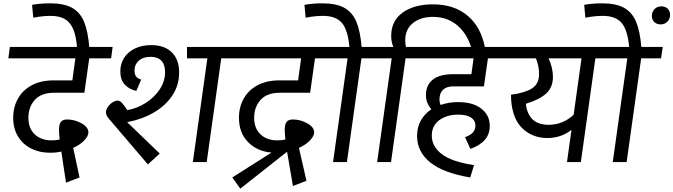

<svg xmlns="http://www.w3.org/2000/svg" viewBox="-20 -970 4030 1149"><path d="M150 -265Q150 -202 188 -166Q226 -130 288 -130Q315 -130 337 -135Q333 -175 333 -193Q333 -227 344.5 -241Q356 -255 381 -255Q427 -255 468 -232Q509 -209 509 -178Q509 -156 484.5 -130Q460 -104 418 -85L456 92L375 123L347 -63Q318 -56 278 -56Q216 -56 166.5 -81Q117 -106 88 -153Q59 -200 59 -265Q59 -329 87.5 -380Q116 -431 170.5 -460Q225 -489 301 -489H413L431 -621H30L39 -689H654L645 -621H514L485 -415H305Q227 -415 188.5 -372.5Q150 -330 150 -265Z M283 -875Q234 -875 179 -864L172 -941Q219 -950 280 -950Q364 -950 412.5 -922.5Q461 -895 484 -837.5Q507 -780 515 -681L442 -675Q437 -749 419.5 -792.5Q402 -836 369 -855.5Q336 -875 283 -875Z M1052 -536Q1052 -459 1010.5 -397.5Q969 -336 898.5 -295.5Q828 -255 741 -239L936 -51L865 14L632 -259Q614 -280 614 -297Q614 -314 625.5 -330.5Q637 -347 653.5 -357.5Q670 -368 683 -368Q697 -368 709 -355Q721 -342 742 -311Q800 -321 852 -354Q904 -387 936 -435.5Q968 -484 968 -539Q968 -583 946 -606.5Q924 -630 881 -630Q837 -630 811 -607Q785 -584 785 -547Q785 -503 825 -494L796 -426Q753 -435 726.5 -464Q700 -493 700 -543Q700 -588 723 -624Q746 -660 788 -680Q830 -700 885 -700Q964 -700 1008 -657Q1052 -614 1052 -536ZM1423 -621H1304L1217 0H1134L1221 -621H1099V-689H1433Z M1501 -265Q1501 -202 1539 -166Q1577 -130 1639 -130Q1666 -130 1688 -135Q1684 -175 1684 -193Q1684 -227 1695.5 -241Q1707 -255 1732 -255Q1778 -255 1819 -232Q1860 -209 1860 -178Q1860 -156 1835.5 -130Q1811 -104 1769 -85L1814 112L1733 143L1698 -62L1418 159L1370 92L1605 -57Q1519 -64 1464.5 -119.5Q1410 -175 1410 -265Q1410 -329 1438.5 -380Q1467 -431 1521.5 -460Q1576 -489 1652 -489H1764L1782 -621H1381L1390 -689H1995L1986 -621H1865L1836 -415H1656Q1578 -415 1539.5 -372.5Q1501 -330 1501 -265Z M2262 -621H2143L2056 0H1973L2060 -621H1944L1954 -689H2071Q2062 -791 2026 -833Q1990 -875 1913 -875Q1864 -875 1809 -864L1802 -941Q1849 -950 1910 -950Q1993 -950 2041 -923Q2089 -896 2112.5 -840Q2136 -784 2144 -689H2272Z M2883 -681 2806 -663Q2782 -761 2720.5 -815Q2659 -869 2572 -869Q2496 -869 2450.5 -831.5Q2405 -794 2405 -729Q2405 -717 2409 -689H2510L2500 -621H2407L2320 0H2237L2324 -621H2218L2228 -689H2334Q2321 -719 2321 -755Q2321 -845 2389.5 -894.5Q2458 -944 2571 -944Q2698 -944 2779 -875.5Q2860 -807 2883 -681Z M2610 -376Q2610 -355 2617 -342Q2666 -359 2721 -359Q2811 -359 2861 -319.5Q2911 -280 2911 -216Q2911 -120 2795 -79L2763 -149Q2796 -161 2810.5 -178Q2825 -195 2825 -218Q2825 -249 2799 -266.5Q2773 -284 2722 -284Q2654 -284 2609 -251Q2564 -218 2564 -158Q2564 -93 2625 -47Q2686 -1 2817 18L2794 92Q2632 65 2554 1.5Q2476 -62 2476 -156Q2476 -209 2498.5 -249Q2521 -289 2561 -316Q2546 -335 2537.5 -354.5Q2529 -374 2529 -402Q2529 -460 2569.5 -493Q2610 -526 2692 -526H2801L2814 -621H2462L2471 -689H3055L3046 -621H2900L2876 -453H2692Q2653 -453 2631.5 -433Q2610 -413 2610 -376Z M3662 -621H3543L3456 0H3373L3400 -193Q3338 -144 3256 -144Q3168 -144 3108 -200Q3048 -256 3039 -370Q3038 -384 3038 -403Q3121 -414 3163.5 -441Q3206 -468 3206 -527Q3206 -575 3187 -621H3004L3014 -689H3672ZM3460 -621H3263Q3289 -563 3289 -510Q3289 -447 3248 -410Q3207 -373 3127 -349Q3129 -330 3133 -315Q3160 -223 3262 -223Q3306 -223 3345 -239Q3384 -255 3413 -284Z M3936 -621H3817L3730 0H3647L3734 -621H3618L3628 -689H3745Q3736 -791 3700 -833Q3664 -875 3587 -875Q3538 -875 3483 -864L3476 -941Q3523 -950 3584 -950Q3667 -950 3715 -923Q3763 -896 3786.5 -840Q3810 -784 3818 -689H3946ZM3881 -875Q3881 -899 3897 -915.5Q3913 -932 3937 -932Q3961 -932 3975.5 -918Q3990 -904 3990 -881Q3990 -857 3974 -840.5Q3958 -824 3934 -824Q3910 -824 3895.5 -838Q3881 -852 3881 -875Z"/></svg>

Font: FiraGO
Style: Italic
Weight: 400
Italic angle: -8°
Designer: bBox Type GmbH
Foundry: bBox Type GmbH
Version: Version 1.001